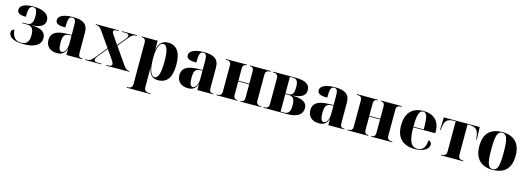

<svg xmlns="http://www.w3.org/2000/svg" viewBox="3 -1537 7536 2754"><g transform="rotate(15 3771.0 -160.0)"><path d="M266 10C433 10 519 -50 519 -146C519 -227 464 -278 308 -282V-284C453 -287 502 -339 502 -408C502 -492 415 -549 265 -549C108 -549 66 -498 66 -448C66 -409 92 -378 195 -378C195 -492 210 -539 261 -539C306 -539 326 -505 326 -413C326 -324 298 -286 234 -286H170V-276H239C311 -276 342 -240 342 -143C342 -50 308 -2 223 -2C143 -2 95 -45 84 -158C54 -151 40 -128 40 -105C40 -48 96 10 266 10Z M759 10C819 10 872 -10 897 -90H899V0H1137V-10H1133C1088 -10 1073 -26 1073 -80V-381C1073 -506 999 -550 852 -550C734 -550 636 -521 636 -446C636 -396 684 -377 782 -377C782 -501 796 -540 843 -540C884 -540 898 -514 898 -430V-298L816 -295C667 -290 594 -244 594 -143C594 -47 659 10 759 10ZM822 -25C788 -25 772 -61 772 -151C772 -245 793 -282 860 -286L898 -288V-166C898 -90 868 -25 822 -25Z M1178 0H1419V-10H1365C1330 -10 1309 -18 1309 -40C1309 -55 1317 -72 1332 -91L1450 -237L1537 -113C1563 -76 1572 -56 1572 -40C1572 -20 1553 -10 1513 -10H1488V0H1833V-10H1825C1801 -10 1774 -24 1747 -63L1571 -317L1689 -462C1730 -512 1750 -526 1794 -526H1806V-536H1584V-526H1629C1665 -526 1686 -518 1686 -496C1686 -481 1677 -464 1662 -445L1564 -326L1478 -451C1464 -470 1457 -485 1457 -499C1457 -515 1470 -526 1509 -526H1532V-536H1193V-526H1201C1231 -526 1261 -509 1286 -473L1444 -246L1311 -81C1264 -23 1244 -10 1198 -10H1178Z M1856 230H2208V220H2184C2153 220 2112 211 2112 152V-3C2112 -47 2112 -93 2111 -134H2113C2131 -34 2176 10 2260 10C2391 10 2459 -81 2459 -271C2459 -458 2390 -549 2266 -549C2184 -549 2130 -504 2113 -405H2111V-536H1871V-526H1873C1910 -526 1937 -514 1937 -462V152C1937 211 1896 220 1865 220H1856ZM2203 -19C2147 -19 2112 -110 2112 -277C2112 -427 2146 -513 2204 -513C2256 -513 2283 -430 2283 -278C2283 -110 2257 -19 2203 -19Z M2704 10C2764 10 2817 -10 2842 -90H2844V0H3082V-10H3078C3033 -10 3018 -26 3018 -80V-381C3018 -506 2944 -550 2797 -550C2679 -550 2581 -521 2581 -446C2581 -396 2629 -377 2727 -377C2727 -501 2741 -540 2788 -540C2829 -540 2843 -514 2843 -430V-298L2761 -295C2612 -290 2539 -244 2539 -143C2539 -47 2604 10 2704 10ZM2767 -25C2733 -25 2717 -61 2717 -151C2717 -245 2738 -282 2805 -286L2843 -288V-166C2843 -90 2813 -25 2767 -25Z M3126 0H3437V-10H3434C3404 -10 3378 -21 3378 -74V-271H3540V-74C3540 -21 3515 -10 3484 -10H3481V0H3793V-10H3782C3748 -10 3715 -23 3715 -74V-462C3715 -514 3748 -526 3782 -526H3793V-536H3481V-526H3484C3515 -526 3540 -515 3540 -462V-281H3378V-462C3378 -514 3403 -526 3433 -526H3437V-536H3126V-526H3137C3171 -526 3203 -515 3203 -462V-74C3203 -21 3172 -10 3137 -10H3126Z M3824 0H4183C4335 0 4402 -60 4402 -146C4402 -235 4331 -271 4184 -276V-278C4319 -287 4374 -330 4374 -408C4374 -492 4307 -536 4154 -536H3824V-526H3835C3868 -526 3902 -513 3902 -462V-74C3902 -20 3869 -10 3835 -10H3824ZM4124 -281H4077V-526H4126C4181 -526 4202 -491 4202 -405C4202 -315 4180 -281 4124 -281ZM4128 -10H4077V-271H4125C4194 -271 4220 -235 4220 -141C4220 -46 4194 -10 4128 -10Z M4648 10C4708 10 4761 -10 4786 -90H4788V0H5026V-10H5022C4977 -10 4962 -26 4962 -80V-381C4962 -506 4888 -550 4741 -550C4623 -550 4525 -521 4525 -446C4525 -396 4573 -377 4671 -377C4671 -501 4685 -540 4732 -540C4773 -540 4787 -514 4787 -430V-298L4705 -295C4556 -290 4483 -244 4483 -143C4483 -47 4548 10 4648 10ZM4711 -25C4677 -25 4661 -61 4661 -151C4661 -245 4682 -282 4749 -286L4787 -288V-166C4787 -90 4757 -25 4711 -25Z M5070 0H5381V-10H5378C5348 -10 5322 -21 5322 -74V-271H5484V-74C5484 -21 5459 -10 5428 -10H5425V0H5737V-10H5726C5692 -10 5659 -23 5659 -74V-462C5659 -514 5692 -526 5726 -526H5737V-536H5425V-526H5428C5459 -526 5484 -515 5484 -462V-281H5322V-462C5322 -514 5347 -526 5377 -526H5381V-536H5070V-526H5081C5115 -526 5147 -515 5147 -462V-74C5147 -21 5116 -10 5081 -10H5070Z M6071 10C6205 10 6280 -44 6280 -109C6280 -138 6264 -156 6233 -162C6226 -49 6183 -3 6109 -3C6012 -3 5974 -83 5973 -285H6300V-309C6300 -468 6207 -550 6055 -550C5891 -550 5797 -454 5797 -266C5797 -91 5889 10 6071 10ZM6126 -295H5973C5974 -479 5999 -540 6055 -540C6110 -540 6126 -479 6126 -295Z M6460 0H6792V-10H6779C6741 -10 6715 -27 6715 -77V-526H6736C6839 -526 6875 -492 6886 -385L6890 -350H6900L6893 -536H6360L6354 -350H6364L6367 -385C6378 -492 6414 -526 6518 -526H6539V-77C6539 -27 6510 -10 6471 -10H6460Z M7226 10C7404 10 7498 -83 7498 -271C7498 -459 7396 -550 7229 -550C7051 -550 6958 -459 6958 -271C6958 -83 7060 10 7226 10ZM7228 0C7159 0 7136 -67 7136 -271C7136 -473 7159 -540 7227 -540C7296 -540 7320 -473 7320 -271C7320 -67 7297 0 7228 0Z"/></g></svg>

Font: Noto Serif Display ExtraBold
Style: Regular
Weight: 800
Designer: Monotype Design Team
Foundry: Monotype Imaging Inc.
Version: Version 2.009